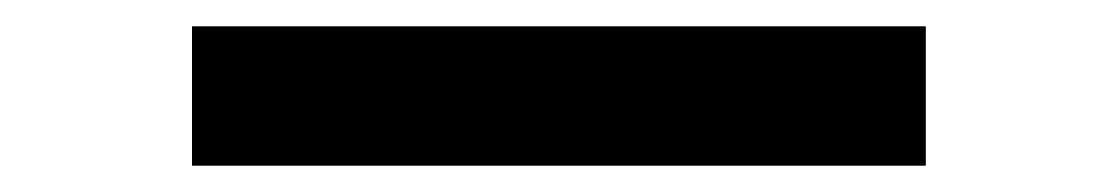

<svg xmlns="http://www.w3.org/2000/svg" viewBox="-20 20 838 146"><path d="M684 40V146H126V40Z"/></svg>

Font: Poppins Cyr Med
Style: Regular
Weight: 500
Designer: Ninad Kale (Devanagari), Jonny Pinhorn (Latin)
Foundry: Indian Type Foundry
Version: 4.004